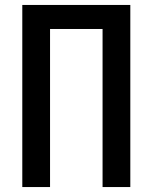

<svg xmlns="http://www.w3.org/2000/svg" viewBox="-20 -755 616 775"><path d="M70 0H182V-638H394V0H506V-735H70Z"/></svg>

Font: Iosevka Sparkle Semibold
Style: Regular
Weight: 600
Designer: Belleve Invis
Foundry: Belleve Invis
Version: Version 4.5.0; ttfautohint (v1.8.3)